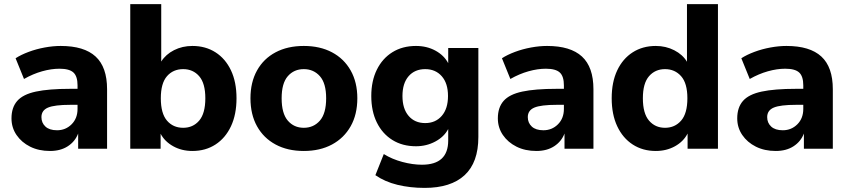

<svg xmlns="http://www.w3.org/2000/svg" viewBox="-20 -725 4135 936"><path d="M224 11Q169 11 127 -10Q85 -31 60.5 -67Q36 -103 36 -148Q36 -201 64 -233Q92 -265 155 -278.5Q218 -292 322 -292H358V-309Q358 -353 338 -371.5Q318 -390 270 -390Q230 -390 185.5 -377.5Q141 -365 97 -340L56 -441Q82 -458 119.5 -472Q157 -486 198 -493.5Q239 -501 276 -501Q390 -501 446 -449.5Q502 -398 502 -290V0H361V-74Q346 -35 310.5 -12Q275 11 224 11ZM258 -90Q300 -90 329 -119Q358 -148 358 -194V-214H323Q246 -214 214 -200.5Q182 -187 182 -154Q182 -126 201.5 -108Q221 -90 258 -90Z M918 11Q866 11 824.5 -12Q783 -35 763 -73V0H615V-705H766V-425Q788 -460 828.5 -480.5Q869 -501 918 -501Q982 -501 1030.5 -470Q1079 -439 1106 -382Q1133 -325 1133 -246Q1133 -167 1106 -109.5Q1079 -52 1030.5 -20.5Q982 11 918 11ZM873 -102Q921 -102 951 -137Q981 -172 981 -246Q981 -319 951 -353.5Q921 -388 873 -388Q824 -388 794 -353.5Q764 -319 764 -246Q764 -172 794 -137Q824 -102 873 -102Z M1461 11Q1382 11 1323.5 -20.5Q1265 -52 1233 -109.5Q1201 -167 1201 -246Q1201 -324 1233 -381.5Q1265 -439 1323.5 -470Q1382 -501 1461 -501Q1540 -501 1598.5 -470Q1657 -439 1689.5 -381.5Q1722 -324 1722 -246Q1722 -167 1689.5 -109.5Q1657 -52 1598.5 -20.5Q1540 11 1461 11ZM1461 -102Q1509 -102 1539.5 -137Q1570 -172 1570 -246Q1570 -319 1539.5 -353.5Q1509 -388 1461 -388Q1413 -388 1383 -353.5Q1353 -319 1353 -246Q1353 -172 1383 -137Q1413 -102 1461 -102Z M2050 191Q1979 191 1917.5 176Q1856 161 1810 129L1851 26Q1891 51 1941.5 64.5Q1992 78 2037 78Q2165 78 2165 -40V-96Q2145 -58 2102 -35Q2059 -12 2008 -12Q1942 -12 1893 -42.5Q1844 -73 1817 -128Q1790 -183 1790 -257Q1790 -330 1817 -385Q1844 -440 1893 -470.5Q1942 -501 2008 -501Q2061 -501 2103 -478Q2145 -455 2165 -417V-491H2312V-57Q2312 67 2245 129Q2178 191 2050 191ZM2053 -125Q2103 -125 2133.5 -160Q2164 -195 2164 -257Q2164 -319 2133.5 -353.5Q2103 -388 2053 -388Q2002 -388 1972 -353.5Q1942 -319 1942 -257Q1942 -195 1972 -160Q2002 -125 2053 -125Z M2595 11Q2540 11 2498 -10Q2456 -31 2431.5 -67Q2407 -103 2407 -148Q2407 -201 2435 -233Q2463 -265 2526 -278.5Q2589 -292 2693 -292H2729V-309Q2729 -353 2709 -371.5Q2689 -390 2641 -390Q2601 -390 2556.5 -377.5Q2512 -365 2468 -340L2427 -441Q2453 -458 2490.5 -472Q2528 -486 2569 -493.5Q2610 -501 2647 -501Q2761 -501 2817 -449.5Q2873 -398 2873 -290V0H2732V-74Q2717 -35 2681.5 -12Q2646 11 2595 11ZM2629 -90Q2671 -90 2700 -119Q2729 -148 2729 -194V-214H2694Q2617 -214 2585 -200.5Q2553 -187 2553 -154Q2553 -126 2572.5 -108Q2592 -90 2629 -90Z M3177 11Q3113 11 3064.5 -20.5Q3016 -52 2989 -109.5Q2962 -167 2962 -246Q2962 -325 2989 -382Q3016 -439 3064.5 -470Q3113 -501 3177 -501Q3226 -501 3267 -480Q3308 -459 3329 -424V-705H3480V0H3332V-74Q3312 -35 3270.5 -12Q3229 11 3177 11ZM3222 -102Q3270 -102 3300.5 -137Q3331 -172 3331 -246Q3331 -319 3300.5 -353.5Q3270 -388 3222 -388Q3174 -388 3144 -353.5Q3114 -319 3114 -246Q3114 -172 3144 -137Q3174 -102 3222 -102Z M3762 11Q3707 11 3665 -10Q3623 -31 3598.5 -67Q3574 -103 3574 -148Q3574 -201 3602 -233Q3630 -265 3693 -278.5Q3756 -292 3860 -292H3896V-309Q3896 -353 3876 -371.5Q3856 -390 3808 -390Q3768 -390 3723.5 -377.5Q3679 -365 3635 -340L3594 -441Q3620 -458 3657.5 -472Q3695 -486 3736 -493.5Q3777 -501 3814 -501Q3928 -501 3984 -449.5Q4040 -398 4040 -290V0H3899V-74Q3884 -35 3848.5 -12Q3813 11 3762 11ZM3796 -90Q3838 -90 3867 -119Q3896 -148 3896 -194V-214H3861Q3784 -214 3752 -200.5Q3720 -187 3720 -154Q3720 -126 3739.5 -108Q3759 -90 3796 -90Z"/></svg>

Font: Nunito Sans ExtraBold
Style: Regular
Weight: 800
Designer: Vernon Adams
Foundry: Vernon Adams
Version: Version 3.101; ttfautohint (v1.8.4.7-5d5b);gftools[0.9.27]